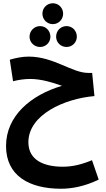

<svg xmlns="http://www.w3.org/2000/svg" viewBox="-20 -886 651 1177"><path d="M304 -738C339 -738 367 -767 367 -802C367 -838 339 -866 304 -866C268 -866 240 -838 240 -802C240 -767 268 -738 304 -738ZM226 -598C261 -598 289 -626 289 -661C289 -697 261 -726 226 -726C190 -726 161 -697 161 -661C161 -626 190 -598 226 -598ZM388 -598C423 -598 451 -626 451 -661C451 -698 423 -726 388 -726C352 -726 324 -698 324 -661C324 -626 352 -598 388 -598ZM354 271C419 271 499 257 585 215L544 96C482 122 425 136 365 136C251 136 154 97 154 -14C154 -182 373 -281 559 -297L545 -439H521C421 -439 310 -539 156 -539C117 -539 77 -531 40 -520L60 -388C91 -396 129 -402 165 -402C233 -402 303 -380 360 -360C171 -304 17 -177 17 9C17 192 160 271 354 271Z"/></svg>

Font: Noto Sans Arabic UI Cn
Style: Bold
Weight: 700
Width: 3
Designer: Monotype Design Team, Nadine Chahine and Nizar Qandah
Foundry: Monotype Imaging Inc.
Version: Version 2.010